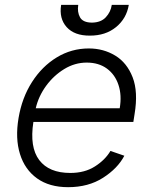

<svg xmlns="http://www.w3.org/2000/svg" viewBox="-20 -750 621 781"><path d="M257.1 11.4Q180.8 11.4 130.9 -24.3Q81 -60 61.3 -123.4Q41.5 -186.8 55.4 -269.5Q69.2 -352.3 110.1 -416.2Q150.9 -480.1 210.8 -516.5Q270.6 -552.9 341.3 -552.9Q400.6 -552.9 448.5 -524Q496.4 -495 519.5 -435.7Q542.6 -376.4 527.3 -285.2L522.4 -253.9H115.8Q99.8 -151.3 139.6 -98.9Q179.3 -46.5 266 -46.5Q324.6 -46.5 366.1 -73Q407.7 -99.4 429.3 -136L485.8 -116.5Q458.8 -65 399.1 -26.8Q339.5 11.4 257.1 11.4ZM125.4 -309.7H467Q475.9 -362.2 462 -404.3Q448.2 -446.4 415 -470.9Q381.7 -495.4 332.7 -495.4Q284.4 -495.4 241.3 -469.1Q198.2 -442.8 167.4 -400.6Q136.7 -358.3 125.4 -309.7ZM434.7 -730.1H503.9Q494.7 -674.7 451.9 -639.7Q409.1 -604.8 345.2 -605.1Q282.7 -604.8 251.2 -639.7Q219.8 -674.7 228.7 -730.1H298.3Q293.7 -701 305.4 -679.7Q317.1 -658.4 353.7 -658Q390.6 -658.4 410.5 -679.9Q430.4 -701.3 434.7 -730.1Z"/></svg>

Font: Inter UI Light
Style: Italic
Weight: 300
Italic angle: 9.39999°
Designer: Rasmus Andersson
Foundry: rsms
Version: 3.2;8d6f07862